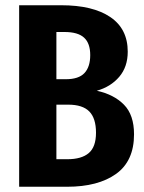

<svg xmlns="http://www.w3.org/2000/svg" viewBox="-20 -712 550 732"><path d="M491 -200Q491 -98 422.5 -49Q354 0 236 0H53V-692H213Q334 -692 400.5 -647Q467 -602 467 -515Q467 -457 434.5 -419Q402 -381 349 -366Q414 -352 452.5 -313Q491 -274 491 -200ZM195 -590V-410H231Q280 -410 302 -433.5Q324 -457 324 -502Q324 -547 300.5 -568.5Q277 -590 226 -590ZM346 -206Q346 -261 320.5 -287Q295 -313 240 -313H195V-105H237Q291 -105 318.5 -128.5Q346 -152 346 -206Z"/></svg>

Font: Fira Sans Compressed SemiBold
Style: Regular
Weight: 600
Width: 1
Designer: bBox Type GmbH & Carrois Corporate GbR & Edenspiekermann AG
Foundry: bBox Type GmbH & Carrois Corporate GbR & Edenspiekermann AG
Version: Version 4.301